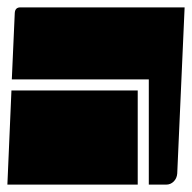

<svg xmlns="http://www.w3.org/2000/svg" viewBox="-20 -510 520 520"><path d="M0 -10 11 -265H353V-10ZM12 -295 20 -475Q21 -490 35 -490H480L460 -40Q459 -27 450.5 -18.5Q442 -10 430 -10H383V-295Z"/></svg>

Font: PrimecolorB
Style: Medium
Weight: 500
Designer: gluk
Foundry: gluk
Version: Version 0.672